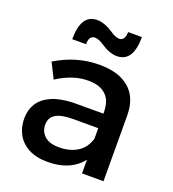

<svg xmlns="http://www.w3.org/2000/svg" viewBox="-136 -845 857 953"><g transform="rotate(20 293.0 -369.0)"><path d="M223 5Q162 5 121.5 -17Q81 -39 61 -76Q41 -113 41 -158.5Q41 -203 62 -237.2Q83 -271.5 127.2 -291.8Q171.5 -312 242 -315H402.5Q402.5 -354.5 393 -379.5Q383.5 -404.5 360.5 -421Q331 -443.5 276 -443.5Q196.5 -443.5 112.5 -389.5L72 -470Q181 -536.5 301 -536.5Q375.5 -536.5 423.2 -512.8Q471 -489 493.8 -446.8Q516.5 -404.5 516.5 -349.5L517.5 0H404V-72.5Q343 5 223 5ZM252 -82.5Q307 -82.5 347.2 -106.8Q387.5 -131 403 -182.5V-238.5H269Q209.5 -238.5 179.5 -221Q149.5 -203.5 149.5 -165Q149.5 -129.5 175 -106Q200.5 -82.5 252 -82.5ZM366.5 -606Q328 -606 282.5 -636.5Q254.5 -655.5 234 -655.5L229.5 -655Q203.5 -651.5 203.5 -609.5H130.5Q130.5 -741.5 215.5 -741.5Q253.5 -741.5 300 -711Q314 -701 327 -696Q340 -691 348 -691Q362 -691 370.5 -702.5Q379 -714 379 -737.5H452Q452 -606 366.5 -606Z"/></g></svg>

Font: Argentum Novus Medium
Style: Regular
Weight: 500
Designer: Julieta Ulanovsky (font) & Cristiano Sobral (main changes)
Foundry: Julieta Ulanovsky (font) & Cristiano Sobral (main changes)
Version: Version 3.00;November 27, 2020;FontCreator 13.0.0.2655 64-bi